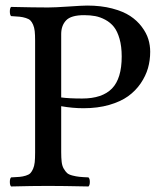

<svg xmlns="http://www.w3.org/2000/svg" viewBox="-20 -672 595 694"><path d="M201.2 -548.8V-319.8Q229 -315.9 276.9 -315.9Q349.6 -315.9 384.8 -352.1Q419.9 -388.2 419.9 -467.8Q419.9 -504.4 412.1 -531.7Q404.3 -559.1 391.6 -575Q378.9 -590.8 360.6 -600.6Q342.3 -610.4 324.2 -613.8Q306.2 -617.2 284.2 -617.2Q236.8 -617.2 219 -598.4Q201.2 -579.6 201.2 -548.8ZM20 2Q15.6 -2.4 15.6 -14.4Q15.6 -26.4 20 -30.8Q40 -31.7 51 -32.7Q62 -33.7 73.2 -37.1Q84.5 -40.5 89.8 -46.1Q95.2 -51.8 99.6 -61.8Q104 -71.8 105.5 -85.4Q106.9 -99.1 106.9 -120.1V-525.9Q106.9 -545.9 105.5 -559.3Q104 -572.8 99.6 -582.8Q95.2 -592.8 89.8 -598.1Q84.5 -603.5 73.5 -606.9Q62.5 -610.4 51 -611.6Q39.6 -612.8 20 -613.8Q15.6 -618.2 15.6 -630.4Q15.6 -642.6 20 -647Q104 -645 153.8 -645V0Q98.1 0 20 2ZM153.8 0V-645Q177.7 -645 228 -648.4Q278.3 -651.9 294.9 -651.9Q345.2 -651.9 385.3 -641.4Q425.3 -630.9 450.4 -614.3Q475.6 -597.7 492.4 -575.2Q509.3 -552.7 516.1 -530.5Q522.9 -508.3 522.9 -484.9Q522.9 -454.1 514.9 -425.8Q506.8 -397.5 488.5 -370.6Q470.2 -343.8 443.1 -324.2Q416 -304.7 374.5 -292.7Q333 -280.8 282.2 -280.8Q242.2 -280.8 201.2 -288.1V-122.1Q201.2 -101.1 202.9 -86.7Q204.6 -72.3 210.4 -62.3Q216.3 -52.2 222.4 -46.6Q228.5 -41 241.7 -37.6Q254.9 -34.2 266.4 -33Q277.8 -31.7 299.8 -30.8Q304.7 -26.4 304.7 -14.4Q304.7 -2.4 299.8 2Q204.1 0 153.8 0Z"/></svg>

Font: Common Serif News
Style: Regular
Weight: 450
Designer: Philipp H. Poll, Khaled Hosny
Foundry: Stefan Peev, Context Ltd.
Version: Version 1.026